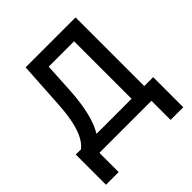

<svg xmlns="http://www.w3.org/2000/svg" viewBox="-235 -895 1240 1240"><g transform="rotate(-45 385.0 -275.5)"><path d="M24.9 175.8H140.6V0H616.1V174.7H731.9V-100.1H650.2V-727.3H193.9L175.4 -420.1C164.4 -220.5 122.2 -140.6 72.8 -100.1H24.9ZM214.1 -100.1C254.3 -165.1 282.3 -268.5 291.2 -420.1L302.6 -625H534.4V-100.1Z"/></g></svg>

Font: Magic Ui Pro Semi Bold
Style: Regular
Weight: 600
Designer: Stefan Endress, Andreas Faust
Version: Version 1.000;FEAKit 1.0